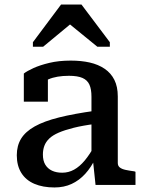

<svg xmlns="http://www.w3.org/2000/svg" viewBox="-20 -815 636 846"><path d="M400 -327V-269Q345 -262 305 -252Q265 -242 238.5 -230.5Q212 -219 197 -204.5Q182 -190 175.5 -172.5Q169 -155 169 -134Q169 -107 179.5 -89.5Q190 -72 209 -63Q228 -54 254 -54Q282 -54 306.5 -67.5Q331 -81 353.5 -108Q376 -135 399 -177L402 -120Q382 -78 355.5 -49Q329 -20 295.5 -4.5Q262 11 220 11Q169 11 131.5 -5Q94 -21 74 -53Q54 -85 54 -131Q54 -173 73 -204Q92 -235 133 -258Q174 -281 240 -297.5Q306 -314 400 -327ZM401 0 389 -114 383 -117V-389Q383 -422 374 -442Q365 -462 343.5 -471.5Q322 -481 284 -481Q229 -481 193.5 -465.5Q158 -450 141 -432Q139 -440 141.5 -448Q144 -456 150.5 -463.5Q157 -471 167 -476.5Q177 -482 191 -483V-367H85V-491Q99 -502 127.5 -515Q156 -528 197.5 -538Q239 -548 292 -548Q338 -548 375.5 -539.5Q413 -531 441 -512Q469 -493 484 -463Q499 -433 499 -390V-97Q499 -84 508 -77Q517 -70 533 -66.5Q549 -63 572 -60L577 -58V0ZM339 -795H249L125 -629V-609H170L327 -739L252 -737L409 -609H464V-629Z"/></svg>

Font: Roboto Serif Medium
Style: Regular
Weight: 500
Designer: Greg Gazdowicz
Foundry: Commercial Type
Version: Version 1.008